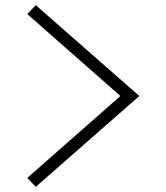

<svg xmlns="http://www.w3.org/2000/svg" viewBox="-20 -770 640 740"><path d="M118 -50 85 -84 444 -400 85 -716 118 -750 517 -400Z"/></svg>

Font: Victor Mono Thin Thin
Style: Regular
Weight: 250
Monospace: yes
Version: Version 1.561;gftools[0.9.30]